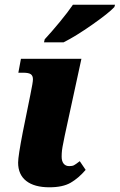

<svg xmlns="http://www.w3.org/2000/svg" viewBox="-20 -786 509 816"><path d="M57 -95Q57 -122 77 -225L109 -383Q120 -436 120 -449Q120 -464 111 -470.5Q102 -477 78 -477H58L69 -536H326L255 -209Q254 -202 249.5 -181Q245 -160 243.5 -147Q242 -134 242 -120Q242 -101 250.5 -90.5Q259 -80 274 -80Q287 -80 294 -83.5Q301 -87 319 -101L344 -64Q314 -29 280.5 -9.5Q247 10 190 10Q126 10 91.5 -17Q57 -44 57 -95ZM170 -619Q198 -649 233.5 -692Q269 -735 290 -766H469L466 -756Q443 -731 372.5 -681.5Q302 -632 250 -606H167Z"/></svg>

Font: Noto Serif NarrowBlack
Style: Italic
Weight: 900
Width: 4
Italic angle: -12°
Designer: Monotype Design Team
Foundry: Monotype Imaging Inc.
Version: Version 1.001